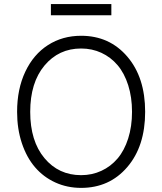

<svg xmlns="http://www.w3.org/2000/svg" viewBox="-20 -913 796 943"><path d="M526.9 -893.1V-837.9H230V-893.1ZM378.4 9.8Q310.1 9.8 251.7 -16.8Q193.4 -43.5 152.1 -91.6Q110.8 -139.6 87.4 -209.7Q64 -279.8 64 -363.8Q64 -475.6 104.2 -560.8Q144.5 -646 215.8 -691.7Q287.1 -737.3 378.4 -737.3Q517.6 -737.3 605.2 -635Q692.9 -532.7 692.9 -363.8Q692.9 -194.8 605.2 -92.5Q517.6 9.8 378.4 9.8ZM378.4 -674.8Q268.6 -674.8 198.5 -591.1Q128.4 -507.3 128.4 -363.8Q128.4 -220.2 198.2 -136.5Q268.1 -52.7 378.4 -52.7Q432.1 -52.7 478 -74Q523.9 -95.2 557.4 -134.5Q590.8 -173.8 609.6 -232.9Q628.4 -292 628.4 -363.8Q628.4 -435.5 609.6 -494.6Q590.8 -553.7 557.4 -593Q523.9 -632.3 478 -653.6Q432.1 -674.8 378.4 -674.8Z"/></svg>

Font: Interop Light
Style: Regular
Weight: 300
Designer: Rasmus Andersson, Google, Jang Haemin
Foundry: jhaemin
Version: Version 1.007